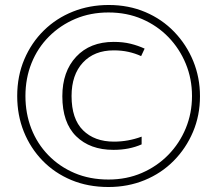

<svg xmlns="http://www.w3.org/2000/svg" viewBox="-20 -742 871 770"><path d="M415 8Q333 8 266 -20Q199 -48 150.5 -98Q102 -148 75.5 -214Q49 -280 49 -357Q49 -437 77.5 -504Q106 -571 156 -620Q206 -669 272.5 -695.5Q339 -722 416 -722Q496 -722 563 -693.5Q630 -665 679 -614Q728 -563 755 -497Q782 -431 782 -356Q782 -279 754 -213Q726 -147 676.5 -97Q627 -47 560 -19.5Q493 8 415 8ZM415 -22Q488 -22 549 -48.5Q610 -75 655 -121Q700 -167 725 -227.5Q750 -288 750 -357Q750 -426 725 -486.5Q700 -547 655.5 -593Q611 -639 550 -665.5Q489 -692 415 -692Q343 -692 282.5 -666.5Q222 -641 176.5 -595.5Q131 -550 106.5 -489Q82 -428 82 -357Q82 -287 105.5 -226.5Q129 -166 173.5 -120Q218 -74 279 -48Q340 -22 415 -22ZM435 -141Q341 -141 285.5 -195.5Q230 -250 230 -356Q230 -455 285.5 -514.5Q341 -574 436 -574Q474 -574 504 -566.5Q534 -559 560 -547L546 -517Q522 -528 495 -534Q468 -540 436 -540Q358 -540 312.5 -491Q267 -442 267 -357Q267 -265 313 -219.5Q359 -174 437 -174Q494 -174 548 -194V-163Q523 -152 495 -146.5Q467 -141 435 -141Z"/></svg>

Font: Noto Sans Ethiopic SemiCondensed ExtraLight
Style: Regular
Weight: 200
Width: 4
Designer: Monotype Design Team
Foundry: Monotype Imaging Inc.
Version: Version 2.102; ttfautohint (v1.8.4.7-5d5b)